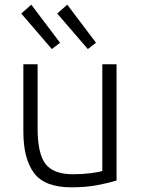

<svg xmlns="http://www.w3.org/2000/svg" viewBox="-20 -793 605 822"><path d="M286 9Q171 9 125.5 -52.5Q80 -114 80 -229V-518H141V-243Q141 -135 175 -91Q209 -47 293 -47Q333 -47 368 -51.5Q403 -56 418 -61V-518H479V-20Q447 -10 397.5 -0.5Q348 9 286 9ZM356 -583 225 -735 268 -773 391 -610ZM202 -583 71 -735 114 -773 237 -610Z"/></svg>

Font: Ubuntu Sans Light
Style: Regular
Weight: 300
Designer: Dalton Maag Ltd
Foundry: Dalton Maag Ltd
Version: Version 1.006; ttfautohint (v1.8.4.7-5d5b)